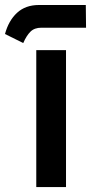

<svg xmlns="http://www.w3.org/2000/svg" viewBox="-69 -758 368 776"><path d="M97.2 -555.4H178.2H197.8V-538.8V-18.5V-1.9H178.2H97.2H77.6V-18.5V-538.8V-555.4ZM88.4 -737.8H277.8L278.8 -646H98.1Q70.3 -646 54.2 -630.1Q38.1 -614.3 24.9 -584L-48.8 -620.6Q-34.2 -674.8 0 -706.3Q34.2 -737.8 88.4 -737.8Z"/></svg>

Font: Shabnam FD
Style: Bold-FD
Weight: 700
Foundry: DejaVu fonts team - Redesigned by Saber Rastikerdar - Based on Vazir font
Version: Version 5.0.1